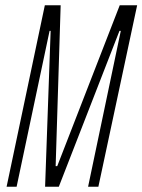

<svg xmlns="http://www.w3.org/2000/svg" viewBox="-20 -708 540 728"><path d="M5 0 150 -688H210L191 -78H197L434 -688H500L353 0H314L438 -591H433L203 0H151L172 -591H168L43 0Z"/></svg>

Font: Saira UltraCondensed ExtraLight
Style: Italic
Weight: 250
Width: 1
Italic angle: -12°
Designer: Hector Gatti with collaboration of the Omnibus-Type team
Foundry: Omnibus-Type
Version: Version 1.101